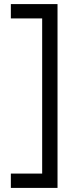

<svg xmlns="http://www.w3.org/2000/svg" viewBox="-20 -750 388 938"><path d="M261 -730V168H33V98H186V-660H33V-730Z"/></svg>

Font: Work Sans
Style: Regular
Weight: 400
Designer: Wei Huang
Foundry: Wei Huang
Version: Version 1.032;PS 001.032;hotconv 1.0.70;makeotf.lib2.5.58329